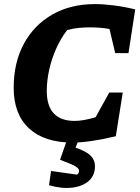

<svg xmlns="http://www.w3.org/2000/svg" viewBox="-20 -687 687 940"><path d="M335 11Q197 11 122 -58.5Q47 -128 47 -257Q47 -380 96.5 -472Q146 -564 235.5 -615.5Q325 -667 445 -667Q486 -667 537.5 -660.5Q589 -654 642 -641L609 -427H544L516 -545Q472 -553 422 -553Q395 -553 367 -550.5Q339 -548 309 -540Q278 -500 255.5 -450Q233 -400 221 -346Q209 -292 209 -242Q209 -95 346 -95Q387 -95 448 -113L515 -234H581L547 -20Q417 11 335 11ZM313 -16H370L350 36Q401 53 423 74.5Q445 96 445 127Q445 171 415.5 198Q386 225 335 231.5Q284 238 220 220L230 150L357 168Q367 161 367 149Q367 138 348.5 127Q330 116 274 95Z"/></svg>

Font: Piazzolla SC
Style: Bold Italic
Weight: 700
Italic angle: -11.3°
Designer: Juan Pablo del Peral
Foundry: Huerta Tipografica
Version: Version 1.330